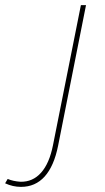

<svg xmlns="http://www.w3.org/2000/svg" viewBox="-160 -537 410 750"><path d="M-80 173Q-32 174 0.5 137.5Q33 101 47 30L156 -517H176L67 32Q51 112 14.5 152.5Q-22 193 -78 193Q-110 193 -140 179L-130 162Q-109 171 -80 173Z"/></svg>

Font: Gontserrat Thin
Style: Italic
Weight: 250
Italic angle: -11.3°
Designer: Julieta Ulanovsky
Foundry: Julieta Ulanovsky
Version: Version 6.001